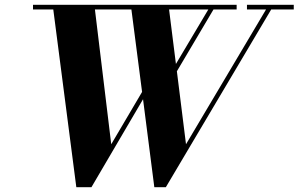

<svg xmlns="http://www.w3.org/2000/svg" viewBox="-20 -770 1244 800"><path d="M755 -169 717 -473 869.5 -730.5H966V-750H117.5V-730.5H202L298 10H361L576 -356.5L623 10H671L1110 -730.5H1204V-750H1009V-730.5H1088.5ZM443.5 -169 375.5 -730.5H527.5L572 -387ZM684.5 -730.5H848L713 -503.5Z"/></svg>

Font: Bodoni* 11pt
Style: Bold Italic
Weight: 700
Italic angle: -13°
Version: Version 2.3